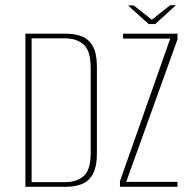

<svg xmlns="http://www.w3.org/2000/svg" viewBox="-20 -721 726 741"><path d="M78 0V-591H233Q269 -591 296 -580.5Q323 -570 338.5 -542Q354 -514 354 -462V-130Q354 -78 338.5 -49.5Q323 -21 295.5 -10.5Q268 0 232 0ZM102 -18H231Q276 -18 303 -41.5Q330 -65 330 -132V-458Q330 -525 303 -549Q276 -573 231 -573H102ZM443 0V-22L637 -572H455V-591H665V-569L467 -19H665V0ZM554 -628 474 -700H496L566 -645L637 -701H659L579 -628Z"/></svg>

Font: Alumni Sans Thin
Style: Regular
Weight: 100
Designer: Robert E. Leuschke
Foundry: Robert E. Leuschke
Version: Version 1.018